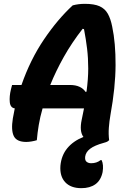

<svg xmlns="http://www.w3.org/2000/svg" viewBox="-20 -730 690 1001"><path d="M172 1Q159 5 144 7.5Q129 10 117 10Q67 10 52 -20.5Q37 -51 47 -113Q52 -139 57 -165Q34 -168 31 -197.5Q28 -227 37 -264L43 -287H92Q138 -419 209 -524Q280 -629 359 -702Q389 -710 422 -710Q471 -710 499 -697.5Q527 -685 542 -658.5Q557 -632 565 -591Q583 -506 582.5 -390.5Q582 -275 556 -132Q550 -98 547.5 -64.5Q545 -31 549 1Q545 5 540 8Q535 11 520 15Q473 28 450 45.5Q427 63 424 87Q422 106 431.5 113.5Q441 121 455 121Q484 121 504 105H510Q521 129 515 167Q506 210 477.5 230.5Q449 251 404 251Q349 251 320 220Q291 189 295 134Q300 80 331 42.5Q362 5 415 -16Q393 -45 406 -106Q413 -137 418 -165H202Q189 -120 182 -78Q175 -36 172 1ZM344 -287Q374 -287 394.5 -277.5Q415 -268 426 -251L431 -252Q440 -318 440 -372.5Q440 -427 434 -476.5Q428 -526 418 -578L411 -580Q354 -507 312.5 -433Q271 -359 242 -287Z"/></svg>

Font: Recursive Sn Csl St
Style: Bold Italic
Weight: 700
Italic angle: -15°
Version: Version 1.079;hotconv 1.0.112;makeotfexe 2.5.65598; ttfautoh